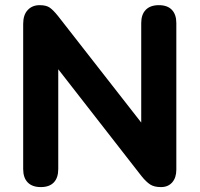

<svg xmlns="http://www.w3.org/2000/svg" viewBox="-20 -734 792 762"><path d="M142 8.5Q108 8.5 90 -10Q72 -28.5 72 -63.2V-639Q72 -675 90 -694.2Q108 -713.5 137.5 -713.5Q163.8 -713.5 177.8 -703.5Q191.8 -693.5 210.2 -670.5L567.5 -213H540.5V-642.5Q540.5 -676.5 558.5 -695Q576.5 -713.5 610.5 -713.5Q644.5 -713.5 662.1 -695Q679.8 -676.5 679.8 -642.5V-60.5Q679.8 -28.8 663.4 -10.1Q647 8.5 619 8.5Q591.8 8.5 575.9 -1.9Q560 -12.2 541.5 -35.2L185 -492.8H211.2V-63.2Q211.2 -28.5 193.6 -10Q176 8.5 142 8.5Z"/></svg>

Font: Nunito ExtraLight
Style: Regular
Weight: 200
Designer: Vernon Adams
Foundry: Vernon Adams
Version: Version 3.602;April 4, 2023;FontCreator 14.0.0.2856 64-bit